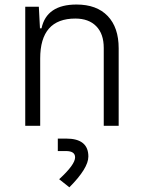

<svg xmlns="http://www.w3.org/2000/svg" viewBox="-20 -547 626 835"><path d="M431.2 0V-338.4Q431.2 -399.9 398.4 -433.1Q365.7 -466.3 307.6 -466.3Q154.8 -466.3 154.8 -292.5V0H89.8V-517.6H148.9L153.8 -423.8H160.6Q182.6 -527.3 313 -527.3Q400.4 -527.3 448.2 -477.5Q496.1 -427.7 496.1 -336.9V0ZM281.7 267.6 237.3 232.4Q306.6 168.9 306.6 137.2Q306.6 109.9 266.6 109.9H231.4V55.7H268.1Q364.3 55.7 364.3 133.8Q364.3 184.6 281.7 267.6Z"/></svg>

Font: CaskaydiaMono NF Light
Style: Regular
Weight: 300
Designer: Aaron Bell
Foundry: Saja Typeworks
Version: Version 2111.001; ttfautohint (v1.8.4);Nerd Fonts 3.1.1